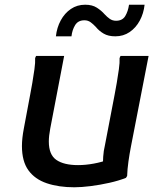

<svg xmlns="http://www.w3.org/2000/svg" viewBox="-20 -782 682 814"><path d="M73 -163Q73 -179 75 -197.5Q77 -216 81 -237L108 -381Q112 -401 117 -430.5Q122 -460 126 -488.5Q130 -517 129 -536L133 -545H252L193 -237Q190 -221 188.5 -207.5Q187 -194 187 -182Q187 -126 219 -104Q251 -82 311 -82Q343 -82 378 -88.5Q413 -95 441 -106L417 -75Q416 -93 417.5 -117.5Q419 -142 425 -167L466 -381Q470 -401 475 -430.5Q480 -460 484 -488.5Q488 -517 487 -536L491 -545H610L535 -160Q529 -129 524.5 -97Q520 -65 519 -36L514 -28Q484 -16 444 -7Q404 2 364.5 7Q325 12 295 12Q229 12 178.5 -5Q128 -22 100.5 -60Q73 -98 73 -163ZM217 -628Q221 -665 237.5 -695.5Q254 -726 280.5 -744Q307 -762 341 -762Q371 -762 390.5 -749.5Q410 -737 423 -722Q434 -710 445.5 -702Q457 -694 472 -694Q499 -694 511 -714Q523 -734 527 -762H593Q589 -725 572.5 -694.5Q556 -664 529.5 -646Q503 -628 469 -628Q439 -628 419.5 -639.5Q400 -651 387 -667Q376 -679 364.5 -687.5Q353 -696 338 -696Q311 -696 298.5 -675.5Q286 -655 283 -628Z"/></svg>

Font: Kufam Medium
Style: Italic
Weight: 500
Italic angle: -11°
Designer: Artur Schmal
Foundry: Original Type
Version: Version 1.301; ttfautohint (v1.8.3)